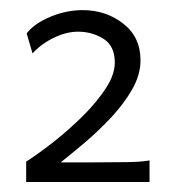

<svg xmlns="http://www.w3.org/2000/svg" viewBox="-20 -612 348 383"><path d="M32.2 -249V-289.6Q58.1 -306.2 88.6 -330.3Q119.1 -354.5 146.5 -381.8Q173.8 -409.2 191.4 -436.3Q209 -463.4 209 -487.3Q209 -520.5 186.3 -534.7Q163.6 -548.8 135.7 -548.8Q112.3 -548.8 87.2 -536.6Q62 -524.4 44.9 -505.4L33.2 -545.4Q48.8 -565.4 80.6 -578.6Q112.3 -591.8 145 -591.8Q191.4 -591.8 225.8 -564.9Q260.3 -538.1 260.3 -491.7Q260.3 -462.9 243.7 -433.8Q227.1 -404.8 201.7 -377.7Q176.3 -350.6 149.2 -327.6Q122.1 -304.7 101.1 -288.1H166.5Q204.6 -288.1 233.9 -288.6Q263.2 -289.1 278.3 -292V-249Z"/></svg>

Font: Harmattan
Style: Regular
Weight: 400
Designer: George W. Nuss III and SIL International
Foundry: SIL International
Version: Version 4.000